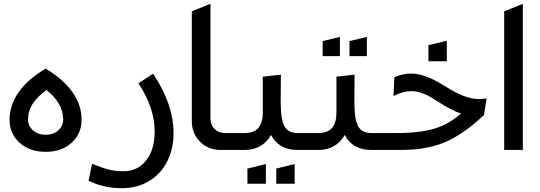

<svg xmlns="http://www.w3.org/2000/svg" viewBox="-20 -781 2810 1000"><path d="M29.8 -162.1Q33.7 -313 217.8 -423.8Q401.9 -312 404.8 -162.1Q406.2 -86.4 354 -38.3Q301.8 9.8 217.8 9.8Q133.8 9.8 81.1 -38.3Q28.3 -86.4 29.8 -162.1ZM126 -161.1Q125.5 -125.5 151.6 -102.3Q177.7 -79.1 217.8 -79.1Q257.8 -79.1 283.7 -102.3Q309.6 -125.5 309.1 -161.1Q306.6 -245.6 222.2 -312Q177.2 -279.8 152.3 -243.7Q127.4 -207.5 126 -161.1Z M441.4 160.2 459.5 71.8Q508.8 92.3 543.5 101.6Q578.1 110.8 622.6 110.8Q697.3 110.8 741.5 54.2Q785.6 -2.4 785.6 -95.2Q785.6 -220.2 700.7 -347.2L777.3 -397Q883.8 -237.8 883.8 -87.9Q883.8 -4.4 850.3 60.8Q816.9 126 755.4 162.6Q693.8 199.2 613.8 199.2Q519.5 199.2 441.4 160.2Z M979 -150.9V-722.2L1076.2 -761.2V-164.1Q1076.2 -130.9 1097.7 -109.4Q1119.1 -87.9 1152.3 -87.9H1237.3V0H1128.9Q1064.5 0 1021.7 -43Q979 -85.9 979 -150.9Z M1348.6 -381.8 1442.9 -392.1Q1442.9 -366.7 1442.4 -320.3Q1441.4 -282.7 1441.9 -251Q1442.4 -219.2 1444.3 -193.4Q1446.3 -167.5 1451.9 -147.7Q1457.5 -127.9 1467.3 -114.7Q1477.1 -101.6 1492.9 -94.7Q1508.8 -87.9 1531.7 -87.9H1620.6V0H1528.8Q1433.1 0 1391.6 -78.1Q1346.7 0 1253.9 0H1160.6V-87.9H1250.5Q1302.7 -87.9 1325.7 -114.7Q1348.6 -141.6 1348.6 -195.8ZM1268.6 175.8V97.2L1364.7 73.2V175.8ZM1418.9 175.8V97.2L1514.6 73.2V175.8Z M1732.4 -381.8 1826.7 -392.1Q1826.7 -366.7 1826.2 -320.3Q1825.2 -282.7 1825.7 -251Q1826.2 -219.2 1828.1 -193.4Q1830.1 -167.5 1835.7 -147.7Q1841.3 -127.9 1851.1 -114.7Q1860.8 -101.6 1876.7 -94.7Q1892.6 -87.9 1915.5 -87.9H2004.4V0H1912.6Q1816.9 0 1775.4 -78.1Q1730.5 0 1637.7 0H1544.4V-87.9H1634.3Q1686.5 -87.9 1709.5 -114.7Q1732.4 -141.6 1732.4 -195.8ZM1660.6 -488.8V-566.9L1750.5 -588.9V-488.8ZM1800.3 -488.8V-566.9L1890.6 -588.9V-488.8Z M1932.1 -87.9H2038.1Q2092.8 -87.9 2133.1 -91.3Q2173.3 -94.7 2218.5 -104.7Q2263.7 -114.7 2304 -136Q2344.2 -157.2 2381.3 -189.9Q2353 -198.7 2323.7 -214.6Q2294.4 -230.5 2271.2 -245.4Q2248 -260.3 2224.4 -274.4Q2200.7 -288.6 2174.6 -297.4Q2148.4 -306.2 2122.1 -306.2Q2078.6 -306.2 2029.3 -280.8L2034.2 -378.9Q2078.6 -397.9 2120.1 -397.9Q2156.2 -397.9 2194.3 -384.3Q2232.4 -370.6 2265.4 -351.1Q2298.3 -331.5 2331.3 -312Q2364.3 -292.5 2402.1 -278.8Q2439.9 -265.1 2476.1 -265.1Q2496.6 -265.1 2514.2 -269L2500.5 -179.2H2497.1Q2447.3 -131.3 2398.4 -97.7Q2349.6 -64 2308.6 -45.2Q2267.6 -26.4 2220.5 -15.9Q2173.3 -5.4 2136.7 -2.7Q2100.1 0 2049.3 0H1932.1ZM2211.4 -461.9V-545.9L2307.1 -568.8V-461.9Z M2606 0V-722.2L2703.1 -761.2V0Z"/></svg>

Font: LT Superior Med
Style: Regular
Weight: 500
Designer: Daniel Lyons
Foundry: LyonsType
Version: Version 1.000